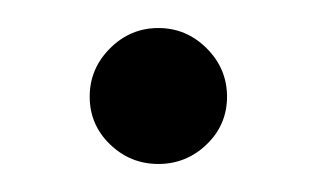

<svg xmlns="http://www.w3.org/2000/svg" viewBox="-20 -371 227 137"><path d="M44 -302Q44 -322 58.5 -336.5Q73 -351 93 -351Q113 -351 127.5 -336.5Q142 -322 142 -302Q142 -282 127.5 -268Q113 -254 93 -254Q73 -254 58.5 -268Q44 -282 44 -302Z"/></svg>

Font: Rising Sun Light
Style: Regular
Weight: 300
Designer: Matt McInerney, Pablo Impallari, Rodrigo Fuenzalida (Raleway font), Stephen Hutchings (Greek), Cristiano Sobral (main ch
Foundry: The Rising Sun Project Authors
Version: Version 4.327; ttfautohint (v1.8.4.7-5d5b-dirty)